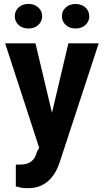

<svg xmlns="http://www.w3.org/2000/svg" viewBox="-20 -750 531 983"><path d="M126 -604Q94.7 -604 75.2 -622.1Q55.7 -640.1 55.7 -667Q55.7 -693.8 75.2 -711.9Q94.7 -730 126 -730Q156.2 -730 176 -711.9Q195.8 -693.8 195.8 -667Q195.8 -640.1 176 -622.1Q156.2 -604 126 -604ZM366.7 -604Q336.4 -604 316.7 -622.1Q296.9 -640.1 296.9 -666.5Q296.9 -693.8 316.7 -711.7Q336.4 -729.5 366.7 -729.5Q397.9 -729.5 417.5 -711.7Q437 -693.8 437 -666.5Q437 -640.1 417.5 -622.1Q397.9 -604 366.7 -604ZM330.1 -528.3H485.4L286.1 79.1Q279.8 99.6 268.1 122.6Q256.3 145.5 237.5 166.3Q218.8 187 190.7 200.2Q162.6 213.4 122.6 213.4Q103 213.4 89.8 211.2Q76.7 209 61 204.1V92.8H80.1Q119.1 92.8 139.9 76.9Q160.6 61 168.9 27.8L180.7 6.8L6.3 -528.3H161.6L246.1 -172.4Z"/></svg>

Font: Robert Sans Black
Style: Regular
Weight: 900
Designer: Christian Robertson (extended by Adam Twardoch)
Foundry: Google
Version: Version 12.135;April 2, 2019;FontCreator 11.5.0.2425 64-bit;